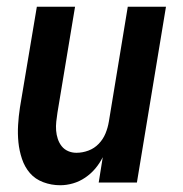

<svg xmlns="http://www.w3.org/2000/svg" viewBox="-20 -540 540 568"><path d="M158 8Q132 8 108 -1Q84 -10 68.5 -28Q53 -46 45 -70Q37 -94 34.5 -119Q32 -144 33.5 -170Q35 -196 39 -222L89 -520H202L150 -207Q148 -194 146.5 -180.5Q145 -167 146 -154Q147 -141 151 -129Q155 -117 162.5 -107.5Q170 -98 181.5 -93Q193 -88 206 -88Q224 -88 241.5 -94.5Q259 -101 272 -114.5Q285 -128 292 -145Q299 -162 302 -180L358 -520H471L385 0H272L284 -75Q275 -57 262 -41.5Q249 -26 232 -14.5Q215 -3 196 2.5Q177 8 158 8Z"/></svg>

Font: Iosevka Oblique
Style: Bold
Weight: 700
Italic angle: -9°
Monospace: yes
Designer: Belleve Invis
Foundry: Belleve Invis
Version: Version 32.5.0; ttfautohint (v1.8.4)